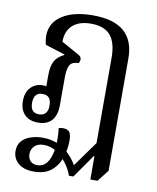

<svg xmlns="http://www.w3.org/2000/svg" viewBox="-89 -627 771 945"><g transform="rotate(10 296.5 -154.0)"><path d="M145 250Q94 250 66.5 226Q39 202 39 165Q39 135 55.5 116Q72 97 99.5 87.5Q127 78 160 78Q206 78 240.5 95Q275 112 298.5 137Q322 162 334 185L425 58V-368Q425 -444 394 -480Q363 -516 297 -516Q238 -516 205.5 -487Q173 -458 173 -404L261 -355Q269 -351 272.5 -345.5Q276 -340 276 -333Q276 -321 269 -314Q238 -314 226.5 -295.5Q215 -277 215 -230V-95Q215 -44 191.5 -17.5Q168 9 123 9Q80 9 56 -15.5Q32 -40 32 -83Q32 -128 56 -152Q80 -176 114 -176Q124 -176 134.5 -174Q145 -172 151 -169L133 -154V-228Q133 -275 146.5 -300Q160 -325 193 -341V-344L95 -375Q92 -387 90.5 -398Q89 -409 89 -419Q89 -484 145.5 -521Q202 -558 300 -558Q404 -558 455.5 -513Q507 -468 507 -379V182L462 240H426V123H423L341 240H319Q309 210 287 180.5Q265 151 235.5 131.5Q206 112 172 112Q141 112 125 128.5Q109 145 109 168Q109 190 121.5 203Q134 216 156 216Q184 216 202 194.5Q220 173 228 129Q236 85 229 17Q256 12 269.5 17.5Q283 23 287.5 36.5Q292 50 292 69Q292 111 278.5 153Q265 195 232.5 222.5Q200 250 145 250ZM121 -32Q143 -32 154 -45Q165 -58 165 -83Q165 -109 154.5 -121.5Q144 -134 121 -134Q100 -134 89 -121Q78 -108 78 -82Q78 -57 88.5 -44.5Q99 -32 121 -32Z"/></g></svg>

Font: Noto Serif Thai SemiCondensed
Style: Regular
Weight: 400
Width: 4
Designer: Monotype Design Team
Foundry: Monotype Imaging Inc.
Version: Version 2.002